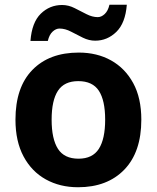

<svg xmlns="http://www.w3.org/2000/svg" viewBox="-20 -777 659 807"><path d="M574 -274Q574 -138 502.5 -64Q431 10 308 10Q232 10 172.5 -23Q113 -56 79 -119.5Q45 -183 45 -274Q45 -410 116 -483Q187 -556 311 -556Q388 -556 447 -523Q506 -490 540 -427.5Q574 -365 574 -274ZM197 -274Q197 -193 223.5 -151.5Q250 -110 310 -110Q369 -110 395.5 -151.5Q422 -193 422 -274Q422 -355 395.5 -395.5Q369 -436 309 -436Q250 -436 223.5 -395.5Q197 -355 197 -274ZM108 -605Q114 -683 151.5 -719.5Q189 -756 241 -756Q268 -756 293.5 -743Q319 -730 343.5 -717.5Q368 -705 391 -705Q406 -705 420 -718Q434 -731 440 -757H513Q507 -680 469 -643Q431 -606 380 -606Q354 -606 328.5 -618.5Q303 -631 278.5 -644Q254 -657 230 -657Q215 -657 201 -644Q187 -631 181 -605Z"/></svg>

Font: Noto Sans Tamil
Style: Bold
Weight: 700
Designer: Jelle Bosma - Monotype Design Team
Foundry: Monotype Imaging Inc.
Version: Version 2.004; ttfautohint (v1.8.4.7-5d5b)